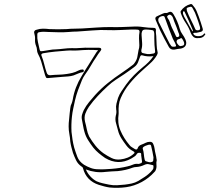

<svg xmlns="http://www.w3.org/2000/svg" viewBox="-20 -870 1040 937"><path d="M945 -684Q932 -683 924 -690Q916 -697 911 -709Q902 -735 887 -757Q872 -779 863 -804Q862 -807 861.5 -810Q861 -813 862 -816Q880 -842 910 -850Q915 -851 917.5 -848.5Q920 -846 922 -843Q933 -831 939 -817Q945 -803 950 -789Q955 -775 960 -760Q965 -745 969 -731Q973 -719 961 -715Q954 -714 946 -711.5Q938 -709 930 -710Q924 -710 923 -707Q923 -704 927 -700Q934 -693 949.5 -693.5Q965 -694 972 -701Q974 -703 975.5 -705.5Q977 -708 980 -706Q983 -704 981.5 -701.5Q980 -699 978 -697Q969 -683 945 -684ZM945 -722Q960 -722 956 -738Q952 -750 948.5 -762Q945 -774 940 -786Q933 -808 920 -830Q916 -838 910 -837Q904 -836 898 -834Q891 -832 891 -827.5Q891 -823 892 -817Q901 -794 912 -772.5Q923 -751 933 -728Q935 -722 945 -722ZM919 -717Q920 -718 921 -718Q921 -723 921 -723Q911 -746 901.5 -768Q892 -790 881 -812Q879 -816 876 -815Q873 -814 873 -810Q872 -804 874.5 -798.5Q877 -793 879 -788Q889 -770 899 -752.5Q909 -735 919 -717ZM785 -807Q795 -805 802 -810Q817 -818 827 -800Q847 -767 857 -730Q861 -715 870 -703Q879 -691 885 -677Q892 -661 886.5 -649Q881 -637 863 -633Q855 -632 847 -631Q839 -630 831 -628Q812 -626 804 -641Q793 -661 782 -681.5Q771 -702 761 -723Q756 -735 750.5 -747.5Q745 -760 740 -772Q734 -786 747 -791Q757 -795 766.5 -800Q776 -805 785 -807ZM855 -696Q854 -700 854 -703Q854 -706 852 -708Q847 -723 841.5 -737.5Q836 -752 830 -766Q827 -773 825 -780.5Q823 -788 818 -793Q811 -800 806 -798Q800 -796 797 -792Q794 -788 798 -782Q806 -772 810 -759Q814 -746 819 -735Q824 -725 829 -714.5Q834 -704 839 -693Q842 -687 850 -690Q855 -692 855 -696ZM828 -642Q844 -641 837 -654Q834 -662 830 -668.5Q826 -675 823 -682Q813 -706 804 -730.5Q795 -755 786 -780Q785 -784 783 -788Q781 -792 775 -792Q743 -787 756 -759Q757 -758 758 -756Q759 -754 760 -752Q772 -728 784 -704Q796 -680 808 -657Q812 -650 816 -645.5Q820 -641 828 -642ZM459 -625Q434 -627 410 -626.5Q386 -626 363 -624Q349 -623 334.5 -623.5Q320 -624 306 -623Q277 -621 248 -618Q219 -615 190 -610Q178 -607 183 -597Q191 -577 196 -556Q201 -535 208 -515Q212 -502 226 -503Q246 -505 266.5 -505.5Q287 -506 306 -509Q320 -511 334 -514.5Q348 -518 361 -525Q372 -531 382 -531Q389 -531 389 -525Q389 -519 384 -518Q372 -516 361 -511Q350 -506 339 -502Q326 -498 312.5 -497Q299 -496 285 -495Q267 -493 249 -492Q231 -491 214 -489Q206 -488 204 -493.5Q202 -499 200 -503Q195 -520 190.5 -537Q186 -554 181 -570Q178 -580 174 -589.5Q170 -599 165 -608Q161 -616 160.5 -626.5Q160 -637 156 -646Q150 -661 151 -677Q152 -693 147 -709Q145 -714 148.5 -719Q152 -724 159 -725Q174 -730 189.5 -730Q205 -730 221 -728Q242 -727 263 -727Q284 -727 305 -728Q324 -730 342.5 -730Q361 -730 380 -731Q415 -733 449.5 -735.5Q484 -738 519 -738Q545 -737 572 -738Q599 -739 626 -740Q652 -742 678.5 -738Q705 -734 731 -734Q741 -734 741 -724Q740 -714 741.5 -704Q743 -694 743 -684Q744 -667 744.5 -650Q745 -633 749 -616Q751 -610 746 -601Q732 -577 711 -559Q690 -541 670 -522Q639 -494 612.5 -462Q586 -430 569 -391Q562 -375 560 -357.5Q558 -340 559 -323V-315Q552 -270 568 -232.5Q584 -195 612 -162Q617 -155 624.5 -151Q632 -147 639 -142Q649 -137 652 -147Q656 -159 670 -164Q681 -168 690.5 -173Q700 -178 712 -178Q724 -178 728 -167Q733 -156 734.5 -144Q736 -132 739 -120Q741 -113 742 -106.5Q743 -100 744 -93Q745 -91 745 -89Q742 -77 743.5 -64.5Q745 -52 740 -40Q738 -34 734 -31Q707 -1 672 18Q635 38 595.5 43.5Q556 49 515 45Q501 43 488 39.5Q475 36 462 32Q401 12 385 -49Q384 -53 381.5 -55Q379 -57 377 -58Q360 -70 351.5 -87.5Q343 -105 336 -124Q332 -138 328.5 -151.5Q325 -165 323 -179Q322 -198 318.5 -216Q315 -234 315 -253Q315 -270 317 -285.5Q319 -301 320 -317Q322 -329 323 -342Q324 -355 330 -366Q332 -371 333 -375.5Q334 -380 335 -384Q340 -415 351 -443.5Q362 -472 378 -498Q395 -527 412.5 -554Q430 -581 447 -609Q450 -615 459 -625ZM733 -682V-705Q732 -716 729.5 -719.5Q727 -723 716 -724Q709 -725 703 -725.5Q697 -726 691 -726Q681 -726 677 -722.5Q673 -719 671 -708V-698Q672 -680 673.5 -662Q675 -644 670 -627Q667 -611 681 -610Q684 -610 690 -608Q700 -605 710 -606Q720 -607 730 -609Q738 -612 737 -619Q735 -635 734 -650.5Q733 -666 733 -682ZM418 -637H463Q471 -637 473 -633Q475 -630 474 -627.5Q473 -625 471 -622Q459 -607 447 -587Q437 -573 428.5 -558Q420 -543 411 -529Q403 -517 394.5 -505Q386 -493 380 -479Q370 -455 361 -430.5Q352 -406 346 -380Q342 -361 337.5 -340.5Q333 -320 331 -300Q329 -282 328.5 -263.5Q328 -245 329 -226Q331 -207 334 -188Q337 -169 342 -150Q349 -127 357.5 -104.5Q366 -82 390 -66Q407 -56 423.5 -50Q440 -44 459 -44Q476 -43 492.5 -44Q509 -45 525 -46Q565 -49 602 -58Q616 -61 628.5 -66.5Q641 -72 655 -70Q659 -70 662 -71.5Q665 -73 669 -74Q674 -77 673 -83Q672 -90 671 -97.5Q670 -105 669 -112Q669 -115 669 -119Q669 -123 664 -124Q653 -126 648 -119Q644 -111 636 -106Q628 -101 620 -96Q557 -61 493 -99Q477 -110 462 -122.5Q447 -135 435 -150Q422 -167 410 -186Q398 -205 392 -227Q388 -241 385.5 -256Q383 -271 380 -285Q377 -299 380.5 -310.5Q384 -322 389 -333Q400 -354 414.5 -371.5Q429 -389 444 -406Q473 -438 506 -464.5Q539 -491 575 -515Q602 -533 629 -554Q633 -557 635.5 -561Q638 -565 641 -569Q649 -582 651 -596.5Q653 -611 656 -625Q658 -631 659 -636.5Q660 -642 660 -649Q659 -666 658.5 -682.5Q658 -699 661 -715Q661 -723 654 -725Q646 -726 638.5 -726Q631 -726 623 -726Q595 -725 566.5 -723.5Q538 -722 509 -723Q471 -725 432.5 -721.5Q394 -718 356 -716Q346 -716 336.5 -715.5Q327 -715 317 -714Q292 -712 266.5 -712.5Q241 -713 215 -714Q205 -715 194 -715Q183 -715 172 -713Q162 -712 162 -701Q161 -683 165 -665.5Q169 -648 173 -630Q175 -620 180 -620Q185 -620 191 -621Q206 -623 221.5 -626Q237 -629 252 -629Q272 -630 291.5 -632.5Q311 -635 330 -635Q352 -634 374 -636Q396 -638 418 -637ZM879 -656Q879 -665 872.5 -675.5Q866 -686 863 -684Q858 -680 851 -678.5Q844 -677 842 -669Q841 -662 848.5 -653Q856 -644 862 -645Q867 -646 872.5 -647.5Q878 -649 879 -656ZM729 -596Q714 -594 700.5 -595Q687 -596 674 -600Q667 -602 664 -594Q659 -580 653.5 -566Q648 -552 634 -542Q623 -534 611.5 -525.5Q600 -517 588 -509Q567 -495 545.5 -481Q524 -467 505 -449Q480 -426 457 -401.5Q434 -377 414 -349Q403 -333 396.5 -315.5Q390 -298 395 -276Q400 -258 403.5 -239.5Q407 -221 415 -204Q429 -180 446 -159Q463 -138 485 -122Q504 -109 524 -99Q544 -89 568 -92Q586 -94 602.5 -100.5Q619 -107 632 -119Q642 -126 630 -132Q609 -143 596 -161Q583 -178 572 -195.5Q561 -213 556 -233Q552 -250 546.5 -268Q541 -286 545 -305Q550 -321 547 -336Q545 -351 548.5 -365Q552 -379 556 -392Q563 -411 574 -426.5Q585 -442 595 -457Q613 -482 634 -503Q655 -524 678 -543Q692 -554 705 -567Q718 -580 729 -596ZM729 -102Q727 -116 724 -129.5Q721 -143 718 -156Q717 -164 711 -164Q705 -164 700 -162Q673 -154 677 -143Q681 -130 682 -117Q683 -104 686 -91Q688 -84 692 -83Q700 -80 707.5 -78.5Q715 -77 722 -80Q728 -82 728 -89Q728 -96 729 -102ZM399 -43Q407 -24 421.5 -8.5Q436 7 452 15Q466 21 481.5 24.5Q497 28 512 31Q532 35 551 34Q570 33 589 31Q606 29 622.5 25.5Q639 22 655 13Q672 3 687.5 -7.5Q703 -18 716 -31Q721 -36 725.5 -42.5Q730 -49 729 -58Q729 -64 726 -64Q716 -66 706.5 -68.5Q697 -71 686 -66Q665 -56 646 -55Q637 -55 628 -52Q610 -45 592 -41Q574 -37 555 -35Q540 -34 525 -33.5Q510 -33 494 -31Q447 -25 399 -43Z"/></svg>

Font: Rock 3D
Style: Regular
Weight: 400
Version: Version 1.000